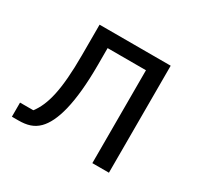

<svg xmlns="http://www.w3.org/2000/svg" viewBox="-116 -659 832 802"><g transform="rotate(30 300.0 -258.0)"><path d="M26 0H57C99 0 129 -9 154 -34C199 -79 229 -181 229 -367V-448H414V0H494V-516H151V-369C151 -201 130 -120 90 -68H26Z"/></g></svg>

Font: IBM Plex Mono
Style: Regular
Weight: 400
Monospace: yes
Designer: Mike Abbink, Paul van der Laan, Pieter van Rosmalen
Foundry: Bold Monday
Version: Version 2.004